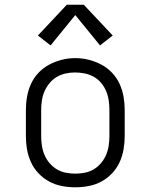

<svg xmlns="http://www.w3.org/2000/svg" viewBox="-20 -788 640 816"><path d="M300 8Q271 8 242.5 2.5Q214 -3 189 -16.5Q164 -30 144 -51Q124 -72 112 -98Q100 -124 95 -152.5Q90 -181 90 -210V-320Q90 -349 95 -377.5Q100 -406 112 -432Q124 -458 144 -479Q164 -500 189.5 -513.5Q215 -527 243 -534Q271 -541 300 -541Q329 -541 357 -534Q385 -527 410.5 -513.5Q436 -500 456 -479Q476 -458 488 -432Q500 -406 505 -377.5Q510 -349 510 -320V-210Q510 -181 505 -152.5Q500 -124 488 -98Q476 -72 456 -51Q436 -30 411 -16.5Q386 -3 357.5 2.5Q329 8 300 8ZM300 -50Q320 -50 340.5 -54Q361 -58 378.5 -68.5Q396 -79 409.5 -95Q423 -111 431 -130Q439 -149 442 -169.5Q445 -190 445 -210V-320Q445 -341 442 -361.5Q439 -382 431 -401Q423 -420 409.5 -436Q396 -452 378 -462Q360 -472 339.5 -476Q319 -480 298 -480Q278 -480 258 -475.5Q238 -471 220.5 -460.5Q203 -450 190 -434Q177 -418 169 -399.5Q161 -381 158 -360.5Q155 -340 155 -320V-210Q155 -190 158 -169.5Q161 -149 169 -130Q177 -111 190.5 -95Q204 -79 221.5 -68.5Q239 -58 259.5 -54Q280 -50 300 -50ZM195 -595 141 -637 264 -768H336L459 -637L405 -595L300 -724Z"/></svg>

Font: Iosevka Curly Slab LtEx
Style: Regular
Weight: 300
Width: 7
Monospace: yes
Designer: Belleve Invis
Foundry: Belleve Invis
Version: Version 11.1.0; ttfautohint (v1.8.3)